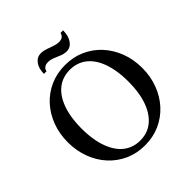

<svg xmlns="http://www.w3.org/2000/svg" viewBox="-246 -1132 1324 1324"><g transform="rotate(-45 416.0 -469.5)"><path d="M415.5 10.5Q336.5 10.5 270.2 -19.2Q204 -49 155.2 -102.2Q106.5 -155.5 79.8 -226.8Q53 -298 53 -381Q53 -464.5 79.8 -535.5Q106.5 -606.5 155.2 -659.8Q204 -713 270.2 -742.5Q336.5 -772 415.5 -772Q494.5 -772 561 -742.5Q627.5 -713 676.2 -659.8Q725 -606.5 752 -535.5Q779 -464.5 779 -381Q779 -298 752 -226.8Q725 -155.5 676.2 -102.2Q627.5 -49 561 -19.2Q494.5 10.5 415.5 10.5ZM415.5 -36.5Q460 -36.5 496.2 -52.5Q532.5 -68.5 560.2 -98.8Q588 -129 607 -171.5Q626 -214 635.5 -267.5Q645 -321 645 -383.5Q645 -445 635.5 -497.8Q626 -550.5 607.5 -592.5Q589 -634.5 561.2 -664.2Q533.5 -694 497.2 -709.8Q461 -725.5 416.5 -725.5Q372 -725.5 335.5 -709.8Q299 -694 271.2 -664Q243.5 -634 224.8 -591.8Q206 -549.5 196.5 -496.5Q187 -443.5 187 -381.5Q187 -319.5 196.5 -266.5Q206 -213.5 224.8 -171Q243.5 -128.5 271 -98.5Q298.5 -68.5 334.8 -52.5Q371 -36.5 415.5 -36.5ZM491 -830Q467 -830 442.8 -840Q418.5 -850 394.8 -859.8Q371 -869.5 347.5 -869.5Q325.5 -869.5 311.8 -859.2Q298 -849 295.5 -831.5H270.5Q270.5 -883.5 294.2 -915.5Q318 -947.5 355.5 -947.5Q379 -947.5 403.8 -939Q428.5 -930.5 453 -921.8Q477.5 -913 500 -913Q542.5 -913 551 -950.5H576Q576 -897 552.5 -863.5Q529 -830 491 -830Z"/></g></svg>

Font: Libre Caslon Text
Style: Regular
Weight: 400
Designer: Pablo Impallari, Rodrigo Fuenzalida, Katja Schimmel
Foundry: Pablo Impallari, Rodrigo Fuenzalida
Version: Version 2.000